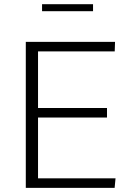

<svg xmlns="http://www.w3.org/2000/svg" viewBox="-20 -914 607 934"><path d="M184.6 -893.6V-859.4H432.6V-893.6ZM539.6 -710.4H105.5V0H537.6L542 -46.4H165V-342.3H500.5V-388.7H165V-664.1H538.1Z"/></svg>

Font: My Font
Style: ExtraLight
Weight: 500
Designer: Vernon Adams
Foundry: newtypography
Version: Version 0.001